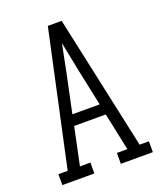

<svg xmlns="http://www.w3.org/2000/svg" viewBox="-136 -824 772 913"><g transform="rotate(-20 250.0 -367.5)"><path d="M21 0V-55H68L162 -490L215 -735H285L432 -55H479V0H317V-55H370L330 -245H170L130 -55H183V0ZM181 -300H319L279 -490Q272 -526 264.5 -562.5Q257 -599 250 -635Q243 -599 235.5 -562.5Q228 -526 221 -490Z"/></g></svg>

Font: Iosevka Slab Light
Style: Regular
Weight: 300
Monospace: yes
Designer: Belleve Invis
Foundry: Belleve Invis
Version: Version 11.1.0; ttfautohint (v1.8.3)